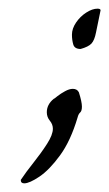

<svg xmlns="http://www.w3.org/2000/svg" viewBox="-20 -279 252 443"><path d="M166 -166Q152 -166 149 -176.5Q146 -187 146 -199Q146 -213 155.5 -227Q165 -241 179 -250Q193 -259 205 -259Q211 -259 212 -256V-255Q205 -222 201.5 -204Q198 -186 191 -178.5Q184 -171 166 -166ZM36 144Q28 144 28 137V136Q40 118 57.5 96Q75 74 88.5 53Q102 32 102 18Q102 8 95 -0.5Q88 -9 88 -20Q88 -38 104 -51L106 -52Q106 -52 113 -57.5Q120 -63 130 -68.5Q140 -74 148 -74Q158 -74 162 -66Q169 -44 169 -33Q169 -23 165 -19.5Q161 -16 159 -8Q143 46 118.5 79.5Q94 113 71 128.5Q48 144 36 144Z"/></svg>

Font: Bilbo
Style: Regular
Weight: 400
Designer: Robert E. Leuschke
Foundry: Robert E. Leuschke
Version: Version 1.100